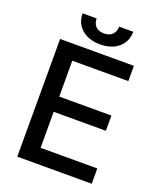

<svg xmlns="http://www.w3.org/2000/svg" viewBox="-163 -1013 930 1115"><g transform="rotate(20 301.5 -456.0)"><path d="M79.9 0H540.1V-94.5H189.6V-317.1H512.1V-411.2H189.6V-632.8H535.9V-727.3H79.9ZM151.6 -911.9C151.6 -832 212.4 -777 307.9 -777C404.1 -777 464.8 -832 464.8 -911.9H377.5C377.5 -876.1 357.6 -844.5 307.9 -844.5C257.5 -844.5 238.6 -876.4 238.6 -911.9Z"/></g></svg>

Font: Margiela Sans Medium
Style: Regular
Weight: 500
Designer: Stefan Endress, Andreas Faust
Version: Version 1.100;FEAKit 1.0